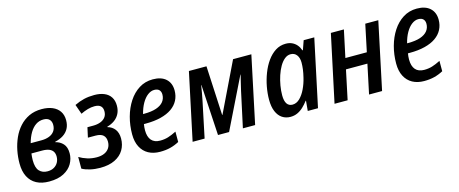

<svg xmlns="http://www.w3.org/2000/svg" viewBox="-37 -1018 3573 1495"><g transform="rotate(-15 1749.0 -270.0)"><path d="M222.7 9.8Q163.1 9.8 121.1 -12.7Q79.1 -35.2 56.9 -78.9Q34.7 -122.6 34.7 -186Q34.7 -237.8 44.9 -289.6Q55.2 -341.3 76.2 -388.2Q97.2 -435.1 129.9 -471.4Q162.6 -507.8 207.3 -529.1Q252 -550.3 309.6 -550.3Q359.4 -550.3 396 -534.9Q432.6 -519.5 452.6 -490Q472.7 -460.4 472.7 -418Q472.7 -378.9 457.3 -350.6Q441.9 -322.3 413.8 -304.2Q385.7 -286.1 347.2 -277.3L346.7 -273.9Q383.3 -265.6 408 -238.8Q432.6 -211.9 432.6 -162.1Q432.6 -118.2 410.2 -78.9Q387.7 -39.6 341.1 -14.9Q294.4 9.8 222.7 9.8ZM230.5 -70.3Q261.7 -70.3 283.4 -83Q305.2 -95.7 316.7 -116.9Q328.1 -138.2 328.1 -163.6Q328.1 -187 318.1 -203.4Q308.1 -219.7 286.6 -228.5Q265.1 -237.3 231 -237.3H144.5Q143.1 -225.1 141.8 -211.7Q140.6 -198.2 140.6 -183.6Q140.6 -122.1 165.3 -96.2Q189.9 -70.3 230.5 -70.3ZM159.7 -315.9H246.6Q281.2 -315.9 308.3 -326.2Q335.4 -336.4 350.8 -357.2Q366.2 -377.9 366.2 -409.2Q366.2 -436.5 350.3 -452.6Q334.5 -468.8 302.2 -468.8Q268.1 -468.8 240.5 -450Q212.9 -431.2 192.6 -397Q172.4 -362.8 159.7 -315.9Z M634.3 9.8Q591.8 9.8 553.7 1Q515.6 -7.8 489.3 -22.5V-116.7Q518.1 -99.1 554 -87.9Q589.8 -76.7 629.9 -76.7Q665 -76.7 690.4 -87.9Q715.8 -99.1 730 -120.6Q744.1 -142.1 744.1 -171.9Q744.1 -205.6 724.6 -223.9Q705.1 -242.2 662.1 -242.2H601.1L618.7 -321.8H665Q697.8 -321.8 723.4 -331.3Q749 -340.8 763.9 -359.9Q778.8 -378.9 778.8 -407.7Q778.8 -436 762.7 -450.7Q746.6 -465.3 713.4 -465.3Q686.5 -465.3 658.9 -457.5Q631.3 -449.7 601.1 -435.1L573.7 -513.2Q612.8 -532.2 651.1 -541.3Q689.5 -550.3 733.9 -550.3Q780.3 -550.3 814 -536.1Q847.7 -522 865.7 -494.1Q883.8 -466.3 883.8 -424.8Q883.8 -388.2 869.6 -360.4Q855.5 -332.5 830.1 -314Q804.7 -295.4 769.5 -285.6L769 -282.2Q806.6 -272 827.9 -243.4Q849.1 -214.8 849.1 -169.9Q849.1 -118.7 825 -77.9Q800.8 -37.1 752.9 -13.7Q705.1 9.8 634.3 9.8Z M1117.2 9.8Q1063 9.8 1023.4 -12Q983.9 -33.7 962.2 -75.7Q940.4 -117.7 940.4 -177.7Q940.4 -249.5 958.5 -316.2Q976.6 -382.8 1011 -435.5Q1045.4 -488.3 1094.5 -519.3Q1143.6 -550.3 1205.6 -550.3Q1273.9 -550.3 1311.3 -516.4Q1348.6 -482.4 1348.6 -422.9Q1348.6 -379.4 1330.3 -344Q1312 -308.6 1276.1 -283.4Q1240.2 -258.3 1187.3 -244.9Q1134.3 -231.4 1064.5 -231.4H1049.8Q1047.9 -219.7 1046.6 -207.3Q1045.4 -194.8 1045.4 -182.6Q1045.4 -129.4 1069.3 -101.8Q1093.3 -74.2 1139.6 -74.2Q1174.8 -74.2 1204.3 -83.3Q1233.9 -92.3 1271.5 -111.3V-27.8Q1236.3 -8.8 1199.5 0.5Q1162.6 9.8 1117.2 9.8ZM1063.5 -308.6H1073.7Q1131.8 -308.6 1170.7 -321.8Q1209.5 -335 1229 -359.4Q1248.5 -383.8 1248.5 -417Q1248.5 -440.4 1235.4 -454.1Q1222.2 -467.8 1195.3 -467.8Q1168.5 -467.8 1142.6 -448.2Q1116.7 -428.7 1096.2 -392.8Q1075.7 -356.9 1063.5 -308.6Z M1380.4 0 1495.1 -540H1636.7L1656.7 -142.6H1659.2L1851.1 -540H1998.5L1884.3 0H1785.6L1847.2 -285.2Q1855 -318.4 1862.5 -349.9Q1870.1 -381.3 1877 -409.2H1875L1674.3 0H1585L1561 -409.2H1559.1Q1554.7 -379.4 1549.1 -349.4Q1543.5 -319.3 1537.6 -289.1L1477.1 0Z M2168 9.8Q2130.4 9.8 2101.6 -9.3Q2072.8 -28.3 2056.4 -66.7Q2040 -105 2040 -162.1Q2040 -212.4 2050 -266.4Q2060.1 -320.3 2079.6 -370.8Q2099.1 -421.4 2127.9 -461.9Q2156.7 -502.4 2194.1 -526.4Q2231.4 -550.3 2277.3 -550.3Q2306.2 -550.3 2328.1 -540Q2350.1 -529.8 2366 -511.2Q2381.8 -492.7 2390.6 -466.8H2394.5L2420.4 -540.5H2505.9L2391.1 0H2308.6L2315.9 -80.6H2313Q2293.5 -54.7 2271.7 -34.2Q2250 -13.7 2224.4 -2Q2198.7 9.8 2168 9.8ZM2207.5 -78.1Q2239.7 -78.1 2266.4 -104Q2293 -129.9 2312.7 -171.1Q2332.5 -212.4 2343.3 -258.3Q2352.1 -293.9 2355.7 -322.3Q2359.4 -350.6 2359.4 -376.5Q2359.4 -415 2341.8 -438.2Q2324.2 -461.4 2292.5 -461.4Q2267.1 -461.4 2244.6 -443.1Q2222.2 -424.8 2204.3 -394Q2186.5 -363.3 2173.8 -325Q2161.1 -286.6 2154.3 -246.1Q2147.5 -205.6 2147.5 -168.9Q2147.5 -123.5 2162.8 -100.8Q2178.2 -78.1 2207.5 -78.1Z M2524.4 0 2639.6 -540.5H2744.6L2698.2 -322.3H2871.1L2917 -540.5H3022L2907.7 0H2802.7L2852.5 -235.8H2679.7L2629.9 0Z M3245.6 9.8Q3191.4 9.8 3151.9 -12Q3112.3 -33.7 3090.6 -75.7Q3068.8 -117.7 3068.8 -177.7Q3068.8 -249.5 3086.9 -316.2Q3105 -382.8 3139.4 -435.5Q3173.8 -488.3 3222.9 -519.3Q3272 -550.3 3334 -550.3Q3402.3 -550.3 3439.7 -516.4Q3477.1 -482.4 3477.1 -422.9Q3477.1 -379.4 3458.7 -344Q3440.4 -308.6 3404.5 -283.4Q3368.7 -258.3 3315.7 -244.9Q3262.7 -231.4 3192.9 -231.4H3178.2Q3176.3 -219.7 3175 -207.3Q3173.8 -194.8 3173.8 -182.6Q3173.8 -129.4 3197.8 -101.8Q3221.7 -74.2 3268.1 -74.2Q3303.2 -74.2 3332.8 -83.3Q3362.3 -92.3 3399.9 -111.3V-27.8Q3364.7 -8.8 3327.9 0.5Q3291 9.8 3245.6 9.8ZM3191.9 -308.6H3202.1Q3260.3 -308.6 3299.1 -321.8Q3337.9 -335 3357.4 -359.4Q3377 -383.8 3377 -417Q3377 -440.4 3363.8 -454.1Q3350.6 -467.8 3323.7 -467.8Q3296.9 -467.8 3271 -448.2Q3245.1 -428.7 3224.6 -392.8Q3204.1 -356.9 3191.9 -308.6Z"/></g></svg>

Font: Open Sans SemiCondensed SemiBold
Style: Italic
Weight: 600
Width: 4
Italic angle: -12°
Designer: Monotype Design Team
Foundry: Monotype Imaging Inc.
Version: Version 3.000